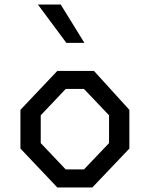

<svg xmlns="http://www.w3.org/2000/svg" viewBox="-20 -826 660 846"><path d="M232.5 0H387L550 -171.5V-342L394 -513.5H232.5L70 -342V-171.5ZM269.5 -79.5 159.5 -195.5V-318L269.5 -434H350L460.5 -318V-195.5L350 -79.5ZM272.5 -637H352L247.5 -806H147Z"/></svg>

Font: Monaspace Krypton
Style: Regular
Weight: 400
Designer: Riley Cran & the Lettermatic Team
Foundry: Lettermatic
Version: Version 1.200 (Monaspace Krypton)